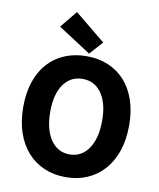

<svg xmlns="http://www.w3.org/2000/svg" viewBox="-97 -970 877 1057"><g transform="rotate(10 342.0 -441.0)"><path d="M342 12Q276 12 221.5 -11.5Q167 -35 128 -79Q89 -123 67.5 -186Q46 -249 46 -329Q46 -409 67.5 -471.5Q89 -534 128 -576.5Q167 -619 221.5 -641.5Q276 -664 342 -664Q408 -664 462.5 -641.5Q517 -619 556 -576Q595 -533 616.5 -470.5Q638 -408 638 -329Q638 -249 616.5 -186Q595 -123 556 -79Q517 -35 462.5 -11.5Q408 12 342 12ZM342 -115Q409 -115 448 -172.5Q487 -230 487 -329Q487 -427 448 -482Q409 -537 342 -537Q275 -537 236 -482Q197 -427 197 -329Q197 -230 236 -172.5Q275 -115 342 -115ZM352 -680 169 -799 247 -894 418 -754Z"/></g></svg>

Font: hySource Sans Pro
Style: Bold
Weight: 700
Designer: Paul D. Hunt
Foundry: Adobe Systems Incorporated
Version: Version 2.021;PS 2.000;hotconv 1.0.86;makeotf.lib2.5.63406